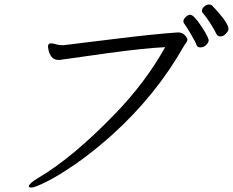

<svg xmlns="http://www.w3.org/2000/svg" viewBox="-20 -809 1042 859"><path d="M266 -607Q319 -613 490.5 -634.5Q662 -656 776 -664Q796 -664 808 -650.5Q820 -637 818.5 -630Q817 -623 811.5 -616Q806 -609 801 -600Q677 -382 482 -206Q397 -130 320.5 -77Q244 -24 190 3Q136 30 122 30Q108 30 109 24Q112 10 151 -13Q307 -105 495 -300Q630 -439 719 -598Q631 -594 468 -572L255 -542Q251 -541 248 -541H241Q221 -541 210.5 -555Q200 -569 197 -585Q194 -601 195 -605Q197 -614 206 -615H209Q218 -615 230 -611Q242 -607 258 -607ZM897 -603Q888 -597 876 -597Q864 -597 860 -606Q854 -623 832.5 -659Q811 -695 805 -702Q799 -709 801 -717.5Q803 -726 812.5 -734.5Q822 -743 831 -743Q847 -743 881.5 -690.5Q916 -638 913.5 -626Q911 -614 897 -603ZM930 -783Q1007 -702 1002 -676Q1000 -668 989.5 -657Q979 -646 966 -646Q953 -646 947.5 -658.5Q942 -671 923 -701.5Q904 -732 887 -751Q882 -757 884 -765.5Q886 -774 896 -781.5Q906 -789 915 -789Q924 -789 930 -783Z"/></svg>

Font: LXGW Bright GB
Style: Italic
Weight: 400
Italic angle: -12°
Designer: Christian Thalmann (Catharsis Fonts)
Foundry: LXGW / Christian Thalmann (Catharsis Fonts) / Fontworks Inc.
Version: Version 5.510